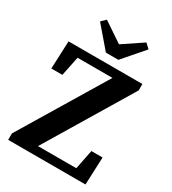

<svg xmlns="http://www.w3.org/2000/svg" viewBox="-195 -910 904 1011"><g transform="rotate(30 257.0 -404.0)"><path d="M18 0V-39L345 -581L358 -557H91L124 -584L94 -439H27L34 -608H483V-569L156 -26L142 -50H431L398 -23L427 -168H495L488 0ZM152 -808 311 -701H232L392 -808L420 -782L310 -655H234L125 -782Z"/></g></svg>

Font: Lisu Bosa Black
Style: Regular
Weight: 900
Designer: David Morse, Annie Olsen, Victor Gaultney, Frank Grießhammer (Latin)
Foundry: SIL International
Version: Version 2.000